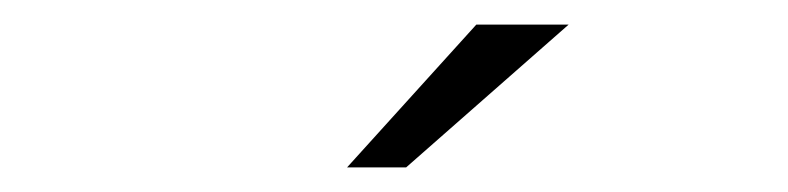

<svg xmlns="http://www.w3.org/2000/svg" viewBox="-20 -715 640 156"><path d="M262 -579 367 -695H442L310 -579Z"/></svg>

Font: Red Hat Text VF
Style: Regular
Weight: 300
Designer: Pentagram, MCKL
Foundry: Pentagram, MCKL
Version: Version 1.023